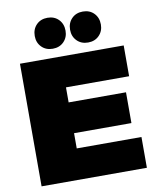

<svg xmlns="http://www.w3.org/2000/svg" viewBox="-99 -1005 887 1081"><g transform="rotate(-10 345.0 -464.5)"><path d="M50 -701H643V-525H282V-439H610V-263H282V-176H652V0H50ZM247 -929Q286 -929 310.5 -904Q335 -879 335 -840Q335 -802 310.5 -777Q286 -752 247 -752Q208 -752 183.5 -777Q159 -802 159 -840Q159 -879 183.5 -904Q208 -929 247 -929ZM449 -929Q488 -929 512.5 -904Q537 -879 537 -840Q537 -802 512.5 -777Q488 -752 449 -752Q410 -752 385.5 -777Q361 -802 361 -840Q361 -879 385.5 -904Q410 -929 449 -929Z"/></g></svg>

Font: Alexandria Black
Style: Regular
Weight: 900
Designer: Mohamed Gaber
Foundry: Kief Type Foundry
Version: Version 5.100